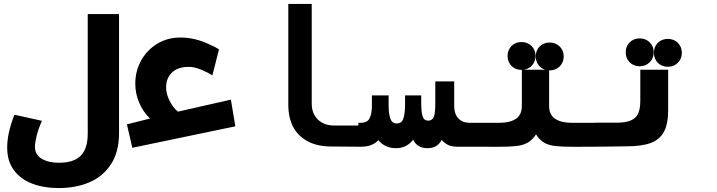

<svg xmlns="http://www.w3.org/2000/svg" viewBox="-20 -745 3640 975"><path d="M16.5 4.5Q16.5 -65.5 49.5 -152.5L53 -162.5L193 -131.5Q174.5 -90.5 166 -55Q157.5 -19.5 157.5 0Q157.5 40.5 191.5 61Q225.5 81.5 279 81.5Q354.5 81.5 390 45.8Q425.5 10 425.5 -66.5V-673.5H584.5V-69Q584.5 25.5 544.2 88Q504 150.5 435 180.2Q366 210 278.5 210Q202.5 210 143.5 187.5Q84.5 165 50.5 119Q16.5 73 16.5 4.5Z M624.5 -113.5 741.5 -143Q706 -178 686.5 -224Q667 -270 667 -320Q667 -384 696.8 -437.8Q726.5 -491.5 778.8 -523Q831 -554.5 896 -554.5Q933 -554.5 968.8 -546Q1004.5 -537.5 1036 -523Q1079.5 -504 1092 -493.5L1058.5 -362.5Q1037.5 -376 1002.5 -390.8Q967.5 -405.5 938.5 -405.5Q883.5 -405.5 853.5 -376.8Q823.5 -348 823.5 -301Q823.5 -268 841.5 -232.8Q859.5 -197.5 883.5 -178L1152.5 -239L1175 -103.5L652 5.5Z M1444 -209.5V-725H1563V-216.5Q1563 -186.5 1576.2 -161.8Q1589.5 -137 1615.2 -122.2Q1641 -107.5 1677.5 -107.5H1802V0L1665 -1Q1589 -1 1539.2 -29.2Q1489.5 -57.5 1466.8 -104.5Q1444 -151.5 1444 -209.5Z M1901 -33Q1871 0 1813.5 0H1800V-121.5H1812Q1845.5 -121.5 1857 -144.5Q1868.5 -167.5 1868.5 -208.5V-260.5H1953.5V-209.5Q1953.5 -169 1962 -143.5Q1970.5 -118 1994.5 -118Q2021 -118 2029 -145Q2037 -172 2037 -219V-260.5H2119V-222Q2119 -178 2125.8 -155.2Q2132.5 -132.5 2154.5 -132.5Q2169.5 -132.5 2177.2 -142.2Q2185 -152 2187.8 -171Q2190.5 -190 2190.5 -223V-331.5H2286.5V-205.5Q2286.5 -166.5 2307.5 -144Q2328.5 -121.5 2363 -121.5H2401V0H2303Q2273.5 0 2255.8 -8.8Q2238 -17.5 2223 -34.5Q2211.5 -13 2193.8 -2.8Q2176 7.5 2150.5 7.5Q2099 7.5 2078 -35.5Q2062.5 -15 2040.5 -3.8Q2018.5 7.5 1991.5 7.5Q1962.5 7.5 1939.8 -3.2Q1917 -14 1901 -33Z M2557.5 -461Q2557.5 -491.5 2577.5 -511.5Q2597.5 -531.5 2628.5 -531.5Q2659 -531.5 2679.2 -511.5Q2699.5 -491.5 2699.5 -461Q2699.5 -434 2683 -414.5Q2666.5 -395 2641 -391H2748Q2726.5 -398 2713.5 -416.2Q2700.5 -434.5 2700.5 -458.5Q2700.5 -489 2720.5 -509Q2740.5 -529 2771.5 -529Q2802 -529 2822.2 -509Q2842.5 -489 2842.5 -458.5Q2842.5 -428 2822.2 -407.8Q2802 -387.5 2771.5 -387.5H2768.5V-207Q2768.5 -161.5 2799.5 -141.5Q2830.5 -121.5 2880.5 -121.5H3001.5V0L2894 0.5Q2833 0.5 2799.2 -3.5Q2765.5 -7.5 2742.5 -21Q2719.5 -34.5 2702 -62.5Q2683.5 -34.5 2660.2 -21Q2637 -7.5 2603 -3.5Q2569 0.5 2507 0.5L2398.5 0V-121.5H2519.5Q2569 -121.5 2599.5 -141.5Q2630 -161.5 2630 -207V-390H2628.5Q2597.5 -390 2577.5 -410.2Q2557.5 -430.5 2557.5 -461Z M3001 -122H3112Q3161 -122 3187 -135Q3213 -148 3222.2 -172Q3231.5 -196 3231.5 -234.5V-391H3373V-185Q3373 -115.5 3351.5 -75.8Q3330 -36 3284.5 -19Q3239 -2 3162.5 -2L3093 -1Q3028 0 3001 0ZM3157.5 -479.5Q3157.5 -510 3177.5 -530Q3197.5 -550 3228.5 -550Q3259 -550 3279.2 -530Q3299.5 -510 3299.5 -479.5Q3299.5 -449 3279.2 -428.8Q3259 -408.5 3228.5 -408.5Q3197.5 -408.5 3177.5 -428.8Q3157.5 -449 3157.5 -479.5ZM3300.5 -477Q3300.5 -507.5 3320.5 -527.5Q3340.5 -547.5 3371.5 -547.5Q3402 -547.5 3422.2 -527.5Q3442.5 -507.5 3442.5 -477Q3442.5 -446.5 3422.2 -426.2Q3402 -406 3371.5 -406Q3340.5 -406 3320.5 -426.2Q3300.5 -446.5 3300.5 -477Z"/></svg>

Font: JuliaMono ExtraBoldItalic
Style: Regular
Weight: 800
Italic angle: -9°
Monospace: yes
Designer: cormullion
Foundry: corm
Version: Version 0.049; ttfautohint (v1.8.4)